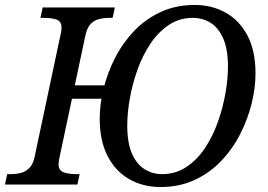

<svg xmlns="http://www.w3.org/2000/svg" viewBox="-40 -744 1080 774"><path d="M607 10Q537 10 481.5 -21.5Q426 -53 394 -114.5Q362 -176 362 -266Q362 -324 377.5 -387Q393 -450 423.5 -510Q454 -570 500 -618.5Q546 -667 607.5 -695.5Q669 -724 745 -724Q815 -724 870.5 -692.5Q926 -661 958 -600Q990 -539 990 -448Q990 -390 974.5 -327Q959 -264 928.5 -204Q898 -144 852 -95.5Q806 -47 744.5 -18.5Q683 10 607 10ZM-20 0 -11 -42H2Q25 -42 44.5 -47Q64 -52 79 -67.5Q94 -83 100 -114L204 -604Q206 -610 207 -619Q208 -628 208 -632Q208 -658 188 -665Q168 -672 136 -672H123L132 -714H423L414 -672H401Q379 -672 359 -667Q339 -662 325 -647Q311 -632 304 -600L200 -110Q199 -104 197.5 -95.5Q196 -87 196 -82Q196 -57 216.5 -49.5Q237 -42 268 -42H281L272 0ZM212 -346 222 -400H448L431 -346ZM613 -42Q668 -42 711.5 -71Q755 -100 786.5 -147.5Q818 -195 838.5 -253Q859 -311 869 -369Q879 -427 879 -476Q879 -545 860 -588.5Q841 -632 809 -652Q777 -672 737 -672Q683 -672 640 -643Q597 -614 565.5 -566.5Q534 -519 513.5 -461Q493 -403 483 -345Q473 -287 473 -238Q473 -169 491.5 -126Q510 -83 542 -62.5Q574 -42 613 -42Z"/></svg>

Font: Noto Serif
Style: Italic
Weight: 400
Italic angle: -12°
Designer: Monotype Design Team
Foundry: Monotype Imaging Inc.
Version: Version 2.013